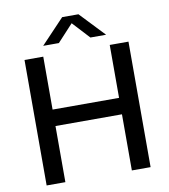

<svg xmlns="http://www.w3.org/2000/svg" viewBox="-99 -1031 982 1115"><g transform="rotate(-10 391.5 -473.5)"><path d="M85 0V-740H195.5V-428H587.5V-740H698V0H587.5V-331H195.5V0ZM206 -802 343.5 -947H439.5L577 -802H484.5L380 -915H403L298.5 -802Z"/></g></svg>

Font: Encode Sans SemiExpanded Medium
Style: Regular
Weight: 500
Width: 6
Designer: Multiple Designers
Foundry: Impallari Type
Version: Version 3.002